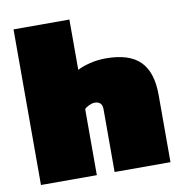

<svg xmlns="http://www.w3.org/2000/svg" viewBox="-77 -746 780 819"><g transform="rotate(-10 313.0 -337.0)"><path d="M35 0V-674H277V-456Q297 -467 330.5 -475.5Q364 -484 401 -484Q502 -484 549 -437Q596 -390 596 -292V0H354V-272Q354 -306 321 -306Q311 -306 297.5 -300Q284 -294 277 -286V0Z"/></g></svg>

Font: Kanit Black
Style: Regular
Weight: 900
Designer: Katatrad Team
Foundry: CadsonDemak
Version: Version 2.000; ttfautohint (v1.8.3)